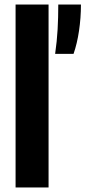

<svg xmlns="http://www.w3.org/2000/svg" viewBox="-20 -828 378 848"><path d="M48.8 0V-808H194.5V0ZM223.5 -590Q231.6 -646.4 234.5 -698.7Q237.4 -751 237.4 -808H337.5Q337.5 -749 329 -692Q320.6 -635.1 304.8 -590Z"/></svg>

Font: Encode Sans Condensed Thin
Style: Regular
Weight: 100
Width: 3
Designer: Multiple Designers
Foundry: Impallari Type
Version: Version 3.002